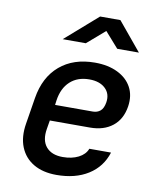

<svg xmlns="http://www.w3.org/2000/svg" viewBox="-88 -854 775 933"><g transform="rotate(10 300.0 -387.5)"><path d="M254 10Q187 10 141 -17Q95 -44 75 -93.5Q55 -143 66 -210L87 -340Q104 -445 171.5 -502.5Q239 -560 345 -560Q410 -560 457 -537Q504 -514 526 -473.5Q548 -433 540 -379Q530 -314 486.5 -279.5Q443 -245 375 -245H177L170 -203Q160 -145 187 -113Q214 -81 269 -81Q314 -81 346.5 -97.5Q379 -114 390 -143H497Q474 -70 410.5 -30Q347 10 254 10ZM189 -324H375Q397 -324 412 -336.5Q427 -349 432 -379Q439 -422 411 -448.5Q383 -475 332 -475Q274 -475 237.5 -441.5Q201 -408 192 -347ZM170 -645 330 -785H430L546 -645H439L372 -721L284 -645Z"/></g></svg>

Font: JetBrains Mono NL SemiBold
Style: Italic
Weight: 600
Italic angle: -9°
Monospace: yes
Designer: Philipp Nurullin, Konstantin Bulenkov
Foundry: JetBrains
Version: Version 2.305; ttfautohint (v1.8.4.7-5d5b)